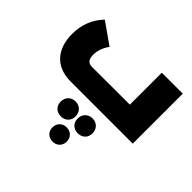

<svg xmlns="http://www.w3.org/2000/svg" viewBox="-217 -788 1458 1458"><g transform="rotate(45 512.5 -58.5)"><path d="M740 -537V-194L334 -193C294 -193 275 -216 275 -265C275 -307 289 -352 321 -395L149 -516C85 -449 50 -366 50 -264C50 -100 140 0 297 0H965V-537ZM512 161C512 114 479 80 432 80C385 80 352 114 352 161C352 208 385 240 432 240C479 240 512 208 512 161ZM614 80C567 80 534 114 534 161C534 208 567 240 614 240C661 240 694 208 694 161C694 114 661 80 614 80ZM523 267C478 267 446 299 446 344C446 388 478 420 523 420C568 420 600 388 600 344C600 299 568 267 523 267Z"/></g></svg>

Font: Montserrat-Arabic Black
Style: Regular
Weight: 900
Designer: Mohamed Gaber
Foundry: Kief Type Foundry
Version: Version 5.008;PS 005.008;hotconv 1.0.88;makeotf.lib2.5.64775